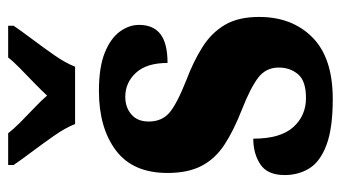

<svg xmlns="http://www.w3.org/2000/svg" viewBox="-198 -608 816 459"><g transform="rotate(-90 209.5 -378.0)"><path d="M203 10Q133 10 93 -5Q53 -20 37 -46Q21 -72 21 -105Q21 -146 46.5 -163Q72 -180 108 -180Q108 -115 135.5 -84.5Q163 -54 205 -54Q246 -54 262 -73Q278 -92 278 -119Q278 -150 253.5 -168.5Q229 -187 178 -207Q127 -227 93.5 -249Q60 -271 43 -303.5Q26 -336 26 -385Q26 -468 80 -508.5Q134 -549 222 -549Q279 -549 313.5 -535Q348 -521 364 -499Q380 -477 380 -453Q380 -419 358 -402Q336 -385 289 -385Q289 -435 265.5 -460.5Q242 -486 208 -486Q183 -486 166 -471.5Q149 -457 149 -430Q149 -399 169.5 -381Q190 -363 248 -340Q293 -323 327 -301.5Q361 -280 380 -248Q399 -216 399 -166Q399 -87 350 -38.5Q301 10 203 10ZM143 -606Q134 -629 115.5 -655.5Q97 -682 77.5 -708Q58 -734 45 -753V-766H121Q130 -754 146.5 -737.5Q163 -721 181 -704Q199 -687 211 -673Q224 -687 241.5 -704Q259 -721 276 -737.5Q293 -754 302 -766H378V-753Q365 -734 345.5 -708Q326 -682 307.5 -655.5Q289 -629 280 -606Z"/></g></svg>

Font: Noto Serif Bengali ExtraCondensed Black
Style: Regular
Weight: 900
Width: 2
Designer: Juan Bruce, Universal Thirst, Indian Type Foundry and the Monotype Design Team.
Foundry: Monotype Imaging Inc.
Version: Version 2.003; ttfautohint (v1.8.4.7-5d5b)